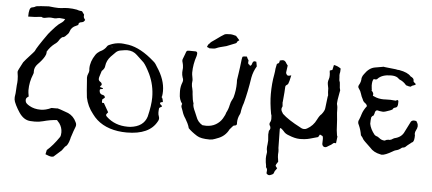

<svg xmlns="http://www.w3.org/2000/svg" viewBox="-57 -855 2680 1190"><g transform="rotate(5 1283.0 -259.5)"><path d="M300.8 203.6Q286.6 203.6 260.3 191.9L266.1 165Q303.2 133.3 341.3 77.1Q346.7 67.4 346.7 48.3Q346.7 18.6 329.1 -6.8L313 -25.4Q273.4 -23.4 227.1 -10.7Q202.6 -3.9 176.3 -3.9L149.4 -4.9Q108.4 -6.8 78.6 -50.3Q64 -71.8 52.5 -95Q41 -118.2 40 -129.9Q39.6 -132.8 39.6 -145Q43.9 -168.9 44.4 -192.9Q44.9 -206.1 45.9 -218.8Q48.3 -235.4 48.3 -252Q48.3 -274.9 43.9 -297.4V-304.7Q43.9 -309.6 72.8 -363.8Q76.7 -370.6 129.4 -428.2Q137.7 -437 138.7 -439.5Q146 -460 211.4 -552.2Q221.7 -565.9 252.4 -599.1Q270.5 -618.7 292.5 -632.3Q303.2 -640.1 308.1 -652.3L309.1 -653.3L274.9 -656.7Q268.6 -656.7 262.7 -655.3Q253.4 -652.3 244.1 -652.3Q237.8 -652.3 231.4 -653.6Q225.1 -654.8 219.2 -654.8Q204.6 -654.8 190.9 -651.4Q183.1 -649.4 175.8 -649.4Q168.5 -649.4 161.1 -654.3L151.4 -653.3Q121.6 -648.9 79.1 -648.9Q79.1 -703.6 96.2 -707Q109.9 -709.5 118.7 -713.9L118.2 -714.4Q118.2 -717.3 152.8 -720.2Q187.5 -723.1 201.2 -723.1Q242.7 -718.3 260.7 -718.3Q270.5 -718.3 279.8 -719.2Q301.3 -722.7 323.2 -722.7Q349.6 -722.7 376 -717.8Q388.2 -712.4 408.7 -710.9L423.3 -690.9Q422.4 -685.1 422.4 -680.7Q422.4 -670.9 429.2 -663.6Q431.2 -661.6 432.6 -659.2Q427.2 -645 413.6 -643.1Q393.6 -641.1 393.6 -627.9V-625.5Q388.2 -620.6 380.9 -618.2Q350.6 -606.9 342.3 -577.1Q339.8 -568.8 334 -563L326.7 -555.7Q313.5 -539.6 299.8 -539.6L294.9 -534.7Q288.1 -529.3 284.2 -522.5Q274.9 -505.9 260.7 -496.1Q259.3 -495.6 258.3 -494.6Q230 -473.1 211.9 -441.9Q212.4 -439.5 212.4 -436Q212.4 -426.3 204.6 -412.1Q191.4 -388.2 163.1 -359.9Q143.6 -339.4 143.6 -314.9L144 -307.6Q144 -301.3 140.6 -293.9Q120.6 -246.1 120.6 -193.8Q120.6 -181.6 125.5 -155.8Q123.5 -153.3 120.6 -151.9Q108.9 -145.5 108.9 -131.8Q108.9 -127.4 110.4 -122.6Q112.8 -110.8 136.2 -97.7Q165.5 -80.6 206.1 -80.6Q237.3 -80.6 272.5 -97.2H307.6Q307.6 -98.1 309.6 -98.1Q314.9 -98.1 377.9 -74.7Q412.1 -59.1 428.7 -22.9Q433.6 -14.6 433.6 -5.9Q433.6 1.5 430.2 9.3Q420.9 32.2 411.1 63.5Q405.8 77.6 405.3 84Q394.5 126 377.4 133.8Q368.7 147 358.9 159.2Q323.2 191.4 315.4 197.8Q311 203.6 300.8 203.6Z M749.5 13.7Q722.2 13.7 694.8 9.8Q586.9 -6.3 532.7 -81.5Q496.6 -126.5 485.4 -181.2Q481 -215.8 476.6 -285.2Q475.1 -293.9 475.1 -303.2Q475.1 -316.4 480.2 -327.4Q485.4 -338.4 485.8 -348.1Q484.9 -354.5 484.9 -360.8Q484.9 -404.8 514.6 -448.7Q524.4 -462.9 540.5 -472.7Q568.8 -484.9 583 -508.8Q585.4 -513.7 595.2 -517.6Q629.4 -533.7 667 -533.7Q678.2 -533.7 706.5 -529.8L714.8 -528.8Q791.5 -515.6 875.5 -440.9Q885.3 -433.1 890.9 -424.6Q896.5 -416 901.4 -407.7Q951.7 -333 951.7 -261.2Q951.7 -244.1 948.7 -227.1Q946.3 -227.1 946.3 -224.1V-223.1Q953.1 -221.2 957 -193.8Q946.3 -192.4 943.1 -190.2Q939.9 -188 939.9 -185.1Q939.9 -180.2 947 -175Q954.1 -169.9 954.1 -167Q954.1 -164.6 945.6 -160.9Q937 -157.2 936.5 -151.1Q936 -145 935.5 -139.2Q935.1 -133.3 935.1 -127.4Q935.1 -114.7 939.9 -103Q942.4 -96.2 942.4 -89.8Q942.4 -80.6 936.5 -71.8Q891.1 13.7 749.5 13.7ZM752.9 -22.5 768.6 -22.9Q851.1 -31.7 871.1 -95.7Q888.7 -168 888.7 -215.8Q888.7 -292 856.9 -359.9Q831.5 -411.1 815.9 -428.2Q807.6 -436.5 771 -470.2Q746.1 -494.6 710 -494.6Q696.3 -494.6 670.4 -489.7Q652.3 -487.3 640.1 -476.1Q625.5 -462.4 612.3 -448.2Q612.3 -447.3 611.3 -447.3Q585.4 -419.9 581.5 -385.7Q581.1 -369.6 562.5 -352.5Q554.2 -324.7 551.8 -318.4Q548.8 -310.1 548.8 -301.8Q548.8 -291 561.5 -283.7Q569.8 -277.8 569.8 -268.1Q569.8 -264.2 564 -260.3Q563 -259.3 560.1 -252.9L580.1 -247.1Q579.6 -240.7 570.1 -240.7Q560.5 -240.7 560.5 -231.9Q560.5 -208.5 582.5 -205.1Q595.7 -203.1 596.2 -189L581.5 -177.7L580.6 -165Q580.6 -155.3 587.4 -155.3Q589.8 -155.3 592.8 -156.7L624.5 -101.1Q613.3 -88.9 613.3 -83.5Q613.3 -78.1 620.1 -72.3Q673.3 -22.5 752.9 -22.5ZM611.3 -505.4 616.7 -505.9 615.2 -507.3 609.9 -506.8Q610.4 -506.3 610.6 -505.9Q610.8 -505.4 611.3 -505.4ZM884.8 -329.6 887.7 -331.1 885.3 -331.5Z M1266.1 12.2Q1210 12.2 1186 -3.4Q1150.4 -25.9 1130.9 -46.4Q1127.9 -60.1 1119.6 -77.1Q1109.4 -94.2 1108.6 -97.2Q1107.9 -100.1 1105.5 -103Q1090.8 -124 1083.5 -148.9L1076.7 -167Q1073.7 -173.3 1073.7 -179.2Q1073.7 -186 1077.1 -192.9Q1057.1 -218.3 1057.1 -256.8L1056.6 -272.5Q1056.6 -300.3 1067.4 -326.7Q1069.8 -333.5 1069.8 -339.8Q1069.8 -347.7 1065.9 -355.5Q1060.5 -371.6 1060.5 -387.7Q1060.5 -396 1061.5 -403.8Q1062.5 -409.7 1062.5 -415.5Q1061.5 -435.5 1058.1 -445.8Q1054.7 -456.1 1054.7 -461.4Q1054.7 -466.3 1056.6 -470.7Q1063 -485.8 1068.4 -501.5Q1070.8 -508.8 1073.5 -516.1Q1076.2 -523.4 1083.5 -524.4Q1087.9 -524.9 1094.2 -524.9L1131.8 -524.4Q1136.2 -524.4 1139.4 -521.2Q1142.6 -518.1 1142.6 -513.7Q1142.6 -503.9 1140.1 -495.1Q1122.6 -444.8 1122.1 -391.1Q1122.1 -380.4 1125.5 -364.7Q1126.5 -356.9 1127.4 -353.5Q1128.4 -350.1 1128.4 -344.7Q1126.5 -333 1126.5 -323.7Q1126.5 -307.6 1131.8 -291.5Q1135.7 -274.9 1136.2 -257.8Q1139.2 -222.2 1147 -201.7Q1146.5 -198.7 1146.5 -195.3Q1146.5 -179.7 1161.1 -149.4Q1167 -136.2 1172.4 -122.6Q1183.6 -89.4 1213.4 -72.3Q1225.6 -70.8 1236.8 -70.8Q1270.5 -70.8 1296.4 -85.9Q1322.3 -101.1 1336.7 -125.2Q1351.1 -149.4 1353.5 -162.1Q1366.2 -185.5 1371.1 -210.9Q1376 -232.9 1382.3 -243.2Q1387.2 -251 1391.1 -261.7Q1403.3 -305.7 1403.3 -351.1L1402.8 -369.6Q1405.8 -391.6 1409.2 -412.6Q1414.1 -442.9 1414.6 -451.2Q1420.9 -514.2 1425 -517.1Q1429.2 -520 1451.2 -520Q1457.5 -503.9 1463.4 -498Q1463.4 -493.7 1462.9 -490.5Q1462.4 -487.3 1462.4 -484.4Q1462.4 -474.6 1468.5 -472.4Q1474.6 -470.2 1474.6 -464.4Q1485.4 -467.3 1487.8 -481.4Q1492.2 -495.1 1501.5 -495.1Q1505.9 -495.1 1512.2 -493.2L1517.6 -464.8Q1497.6 -432.1 1490.2 -393.1Q1476.6 -303.7 1457.5 -231.4Q1446.3 -201.2 1442.4 -168.9Q1441.9 -165.5 1439.9 -161.6Q1425.8 -135.7 1425.8 -106.9L1426.3 -98.1Q1424.3 -87.4 1408.7 -87.4Q1404.8 -87.4 1383.3 -61Q1360.8 -15.6 1310.5 1Q1305.2 2.4 1299.3 5.4Q1283.2 12.2 1266.1 12.2ZM1204.6 -555.7Q1201.2 -556.2 1200.2 -559.6Q1200.2 -562.5 1200.7 -564L1202.1 -564.9Q1206.1 -576.2 1213.4 -580.1Q1219.2 -590.3 1246.1 -606.9Q1285.6 -636.2 1301.8 -645Q1310.1 -648.9 1340.8 -648.9Q1348.6 -648.9 1373 -642.1Q1376.5 -639.2 1390.1 -623L1395.5 -616.7Q1390.6 -613.3 1386 -609.4Q1381.3 -605.5 1381.3 -601.6Q1381.3 -599.6 1375.5 -596.2Q1364.7 -591.8 1319.3 -573.7Q1270 -562 1260.5 -556.6Q1251 -551.3 1236.8 -551.3L1215.3 -550.8Q1207 -555.7 1204.6 -555.7Z M1652.3 200.2Q1642.6 200.2 1634.8 189.5Q1634.8 186.5 1635.7 184.6Q1636.7 176.8 1636.7 168Q1635.7 160.2 1628.9 152.3Q1628.9 140.6 1627.4 136.2Q1624.5 127.4 1623 98.6Q1623 83 1626 67.4L1627 58.6L1626 50.8Q1624 44.9 1624 34.2Q1624 23.4 1626 11.7Q1627.9 -2 1627.9 -12.7L1625 -50.8L1627 -73.2Q1634.8 -82 1634.8 -91.8Q1634.8 -100.6 1627.9 -110.4Q1627 -112.3 1627 -116.2Q1627 -120.1 1627.9 -123Q1635.7 -135.3 1635.7 -148.9Q1635.7 -173.3 1631.8 -177.2Q1619.1 -247.1 1619.1 -301.3Q1619.1 -368.2 1629.9 -424.3L1632.8 -443.8Q1632.8 -457.5 1638.7 -482.9Q1638.7 -488.8 1642.6 -492.7Q1656.2 -494.6 1656.2 -513.2Q1668.9 -517.1 1676.8 -517.1Q1689.9 -517.1 1700.2 -496.6L1708 -486.8L1702.1 -443.8Q1702.1 -434.1 1710.9 -426.3Q1713.9 -424.3 1717.3 -424.3Q1723.6 -424.3 1735.4 -428.2Q1726.6 -385.3 1721.2 -374.5Q1717.8 -368.7 1710.9 -365Q1704.1 -361.3 1704.1 -350.1Q1704.1 -333 1697.3 -261.2L1696.3 -257.3Q1696.3 -247.6 1697.3 -242.7Q1698.2 -237.8 1698.2 -233.9Q1698.2 -230 1695.6 -225.8Q1692.9 -221.7 1692.9 -213.9Q1692.9 -203.1 1705.1 -186Q1741.7 -151.4 1819.3 -111.3Q1831.1 -103.5 1843.8 -103.5Q1852.5 -103.5 1861.3 -108.4Q1899.4 -129.4 1918 -168.5Q1931.6 -195.8 1943.4 -204.6Q1961.9 -228 1962.9 -243.7L1971.7 -316.9Q1973.6 -320.8 1973.6 -324.7Q1970.7 -342.3 1970.7 -367.7Q1964.8 -395.5 1964.8 -401.9Q1964.8 -413.6 1969.7 -426.3Q1972.7 -434.1 1972.7 -447.8Q1972.7 -462.4 1970.7 -470.2V-479Q1975.6 -480 1979.2 -481.4Q1982.9 -482.9 1986.3 -483.9L1993.2 -515.1Q2017.1 -511.2 2036.6 -496.6Q2036.6 -480 2035.6 -475.1Q2032.7 -464.4 2032.7 -454.6Q2032.7 -449.7 2033.7 -443.8Q2034.7 -438 2034.7 -423.3Q2040.5 -411.6 2040.5 -394Q2040.5 -376.5 2045.4 -361.8Q2045.4 -358.9 2041.5 -341.3Q2032.7 -295.9 2032.7 -279.8Q2032.7 -273.9 2034.7 -269Q2037.6 -259.3 2037.6 -242.7Q2037.6 -218.3 2039.6 -204.6Q2042.5 -180.2 2043.5 -154.8Q2044.9 -108.4 2050.3 -81.1Q2053.2 -78.1 2053.2 -73.2L2048.3 -33.2H2041.5Q2040.5 -34.2 2038.6 -34.2Q2033.7 -34.2 2028.8 -29.3Q2020 -20.5 2007.3 -14.6Q1991.2 -2.9 1983.4 -2.9Q1967.8 -2.9 1963.9 -20.5Q1963.9 -49.8 1964.8 -52.7Q1964.8 -67.9 1959.5 -71Q1954.1 -74.2 1944.3 -78.1L1934.6 -61.5Q1907.2 -53.7 1882.3 -46.9Q1857.4 -40 1820.3 -40Q1791 -40.5 1752 -56.6Q1730 -64 1718.8 -79.1Q1709.5 -89.4 1699.2 -96.7Q1693.4 -96.7 1693.4 -88.9Q1693.4 -43.9 1694.3 -32.2Q1694.3 4.4 1695.3 27.3Q1697.3 39.1 1697.3 50.8L1696.3 67.4Q1696.3 85 1699.2 97.7L1701.2 112.3Q1687.5 130.4 1687.5 138.7Q1687.5 140.6 1698.2 153.3L1692.4 162.1Q1683.6 170.9 1680.7 183.6Q1679.2 191.9 1663.1 197.3Q1657.2 200.2 1652.3 200.2Z M2516.6 -80.1 2515.6 -81.1H2512.7L2514.2 -80.1ZM2336.4 13.2 2328.6 11.7Q2285.2 3.4 2261.7 -24.9Q2216.3 -66.9 2213.4 -73.7Q2210.4 -80.6 2208.7 -82Q2207 -83.5 2197.8 -95.7Q2192.4 -128.4 2180.2 -155.8Q2173.8 -166.5 2173.8 -175.8Q2173.8 -184.1 2178.7 -192.4Q2186 -210 2190.9 -227.5Q2198.7 -252.4 2218.8 -278.3Q2217.3 -289.1 2205.6 -297.1Q2193.8 -305.2 2189.5 -318.8Q2180.2 -335.4 2175.5 -352.3Q2170.9 -369.1 2160.2 -382.8Q2155.3 -388.2 2155.3 -395Q2155.3 -399.4 2158.2 -404.8Q2170.9 -425.3 2170.9 -449.7Q2174.8 -464.4 2183.1 -474.1Q2210.9 -515.1 2246.6 -521.5L2302.2 -531.2Q2305.2 -531.2 2306.6 -529.8L2377.9 -522Q2387.2 -519 2399.4 -519Q2453.6 -509.3 2472.2 -486.3Q2493.2 -476.6 2493.2 -464.4V-460.4Q2493.2 -453.1 2500.7 -448.7Q2508.3 -444.3 2508.3 -439.9Q2508.3 -436 2498.8 -433.3Q2489.3 -430.7 2487.3 -429.2Q2481.4 -423.8 2478 -422.4Q2467.3 -422.4 2452.1 -428.2H2450.2L2447.3 -431.2Q2430.2 -451.7 2405.8 -460.9L2392.1 -472.2Q2377.9 -481.4 2351.6 -481.4Q2295.9 -481.4 2270 -454.1Q2266.6 -448.2 2257.8 -448.2Q2252.9 -448.2 2246.6 -449.7Q2237.3 -439.9 2237.3 -409.7L2239.3 -388.7L2240.7 -385.7L2239.3 -380.4Q2239.3 -375 2242.2 -375Q2245.1 -372.1 2245.8 -370.1Q2246.6 -368.2 2249 -365.5Q2251.5 -362.8 2251.5 -353L2250 -346.2L2259.3 -342.3Q2285.2 -329.6 2320.8 -329.6L2327.1 -330.1Q2340.8 -330.6 2360.8 -330.6L2393.6 -328.1L2404.3 -333.5Q2408.7 -330.6 2410.6 -328.1V-314.5Q2410.6 -289.6 2399.4 -286.6L2396.5 -285.6Q2382.8 -282.7 2379.4 -273.4Q2379.4 -272 2377.9 -271.2Q2376.5 -270.5 2372.6 -269Q2368.7 -267.6 2364.3 -265.1Q2333 -252.9 2320.8 -252.9Q2314.5 -252.9 2308.3 -254.2Q2302.2 -255.4 2299.1 -255.4Q2295.9 -255.4 2293 -256.8Q2290 -258.3 2285.2 -258.3Q2272.9 -258.3 2270 -237.8L2265.6 -225.1Q2256.3 -220.7 2252 -212.9Q2249 -197.8 2249 -171.9Q2254.9 -139.2 2282.2 -105.5Q2283.7 -105.5 2286.1 -102.8Q2288.6 -100.1 2290 -100.1Q2302.2 -97.2 2311.5 -89.4Q2327.1 -75.7 2347.2 -75.7Q2358.9 -83 2370.6 -83Q2374.5 -83 2377.9 -82.5Q2390.1 -85 2397.9 -91.8L2405.8 -95.7Q2450.7 -105.5 2466.3 -142.1L2498.5 -206.1Q2504.4 -215.3 2518.6 -215.3Q2523.4 -215.3 2528.8 -214.1Q2534.2 -212.9 2534.9 -209.5Q2535.6 -206.1 2538.6 -203.1Q2543.5 -194.8 2543.5 -181.6Q2542 -168 2535.6 -157Q2529.3 -146 2529.3 -135.3Q2529.3 -129.9 2531.2 -125.5Q2531.2 -90.8 2522 -82.5Q2516.6 -78.1 2510.7 -74.7Q2486.3 -56.2 2481.4 -50.8Q2475.6 -43 2460 -42L2455.1 -39.1Q2439.9 -25.4 2419.9 -21.5Q2410.6 -18.6 2402.8 -13.2Q2357.9 13.2 2336.4 13.2Z"/></g></svg>

Font: Kurland
Style: Regular
Weight: 400
Designer: GGBot
Version: 0.22